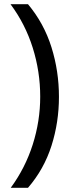

<svg xmlns="http://www.w3.org/2000/svg" viewBox="-20 -734 340 912"><path d="M260 -274Q260 -153 224.5 -41.5Q189 70 113 158H31Q100 64 135.5 -47.5Q171 -159 171 -275Q171 -394 135.5 -507Q100 -620 30 -714H113Q189 -623 224.5 -509.5Q260 -396 260 -274Z"/></svg>

Font: Noto Sans Linear A
Style: Regular
Weight: 400
Designer: Monotype Design Team
Foundry: Monotype Imaging Inc.
Version: Version 2.002; ttfautohint (v1.8.4.7-5d5b)